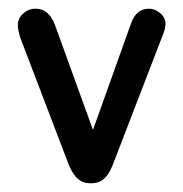

<svg xmlns="http://www.w3.org/2000/svg" viewBox="-20 -414 422 442"><path d="M194 -115 106 -358Q92 -394 62 -394Q46 -394 33.5 -383Q21 -372 21 -356Q21 -350 22.5 -343.5Q24 -337 26 -329L139 -33Q148 -12 159.5 -2Q171 8 189 8Q207 8 218.5 -1.5Q230 -11 239 -33L355 -334Q361 -349 361 -359Q361 -373 349 -383.5Q337 -394 323 -394Q294 -394 282 -361Z"/></svg>

Font: Beiruti Medium
Style: Regular
Weight: 500
Designer: Arlette Boutros
Foundry: Boutros
Version: Version 1.41